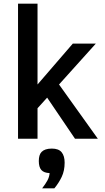

<svg xmlns="http://www.w3.org/2000/svg" viewBox="-20 -747 564 1034"><path d="M383.8 0 233.9 -221.2 182.1 -164.1V0H77.1V-727.1H182.1V-292L372.1 -512.2H496.1L297.9 -292L506.8 0ZM207 267.1Q225.1 244.1 235.6 224.4Q246.1 204.6 247.1 185.1Q216.8 184.1 202.9 168.7Q189 153.3 189 120.1Q189 104.5 192.4 92Q195.8 79.6 204.1 71Q212.4 62.5 225.8 57.9Q239.3 53.2 259.3 53.2Q295.9 53.2 312 73Q328.1 92.8 328.1 128.9Q328.1 172.4 312.3 205.6Q296.4 238.8 272.9 267.1Z"/></svg>

Font: Clear Sans Medium
Style: Regular
Weight: 500
Foundry: Intel Corporation
Version: Version 1.00